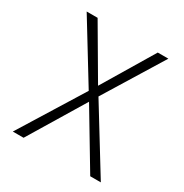

<svg xmlns="http://www.w3.org/2000/svg" viewBox="-166 -843 931 973"><g transform="rotate(30 300.0 -357.0)"><path d="M273 -371 63 -714H127L301 -417L479 -714H541L330 -371L558 0H496L302 -324L106 0H43Z"/></g></svg>

Font: Noto Sans Mono UI Light
Style: Regular
Weight: 300
Monospace: yes
Designer: Monotype Design team
Foundry: Monotype Imaging Inc.
Version: Version 1.000